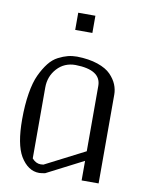

<svg xmlns="http://www.w3.org/2000/svg" viewBox="-88 -858 737 924"><g transform="rotate(10 281.0 -396.0)"><path d="M218.8 -792H302.7V-708H218.8ZM250 -583Q308.6 -582 351.6 -567.4Q394.5 -552.7 416.5 -529.8Q438.5 -506.8 448.2 -482.9Q458 -459 458 -433.6V0H375V-95.7L196.3 -3.9Q176.8 0 167 0Q112.3 0 75.2 -61.5Q42 -118.2 42 -240.2Q42 -310.5 51.3 -367.2Q60.5 -423.8 77.6 -460Q94.7 -496.1 114.7 -521.5Q134.8 -546.9 159.7 -559.6Q184.6 -572.3 205.6 -577.6Q226.6 -583 250 -583ZM250 -542Q195.3 -542 160.2 -503.4Q125 -464.8 125 -410.2V-63.5Q143.6 -42 167 -42Q176.8 -42 180.7 -43L375 -142.6V-461.9Q375 -540 250 -542Z"/></g></svg>

Font: wanta
Style: Medium
Weight: 500
Version: Version 0.91